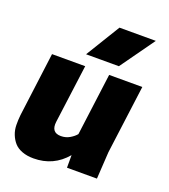

<svg xmlns="http://www.w3.org/2000/svg" viewBox="-143 -883 882 1001"><g transform="rotate(20 297.5 -383.0)"><path d="M347.2 -779.8H548.8L413.1 -589.8H231ZM64 -529.8H248L205.1 -205.1Q197.8 -144 252.9 -144Q279.8 -144 301.8 -157Q323.7 -169.9 335.9 -185.1L380.9 -529.8H564.9L515.1 -149.9L505.9 0H339.8V-69.8Q269 14.2 158.2 14.2Q122.1 14.2 94.5 3.7Q66.9 -6.8 51 -24.9Q35.2 -43 25.6 -67.1Q16.1 -91.3 15.6 -118.7Q15.1 -146 18.1 -174.8Z"/></g></svg>

Font: Cooper Hewitt
Style: Heavy Italic
Weight: 714
Designer: Village Type and Design LLC
Foundry: Cooper Hewitt Smithsonian Design Museum
Version: 1.000